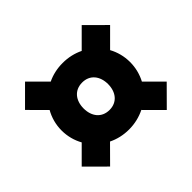

<svg xmlns="http://www.w3.org/2000/svg" viewBox="-136 -772 903 903"><g transform="rotate(-45 315.5 -321.0)"><path d="M85.9 -320.3C85.9 -281.7 95.7 -245.6 113.3 -213.9L32.7 -133.3L127.4 -39.1L210.4 -122.6C241.2 -107.4 276.4 -99.1 314 -99.1C352.1 -99.1 387.7 -107.9 419.4 -123.5L503.9 -38.6L598.1 -133.3L515.6 -215.8C532.2 -247.1 541.5 -282.7 541.5 -320.3C541.5 -358.9 531.7 -395 514.6 -426.3L598.1 -509.8L503.4 -604L417.5 -518.1C386.7 -533.2 351.6 -541.5 314 -541.5C276.9 -541.5 242.7 -533.7 212.4 -519L127 -604.5L32.7 -510.3L114.3 -428.2C96.2 -396.5 85.9 -359.4 85.9 -320.3ZM232.4 -320.3C232.4 -372.6 261.7 -411.6 314 -411.6C365.7 -411.6 395 -372.6 395 -320.3C395 -268.1 365.7 -229 314 -229C261.7 -229 232.4 -268.1 232.4 -320.3Z"/></g></svg>

Font: Giphurs ExtraBold
Style: Regular
Weight: 800
Version: Version 1.000